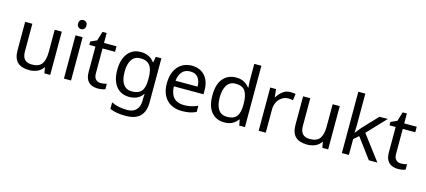

<svg xmlns="http://www.w3.org/2000/svg" viewBox="-69 -1409 5096 2298"><g transform="rotate(15 2478.5 -260.0)"><path d="M533 -536V0H461L448 -71H444Q418 -29 372 -9.5Q326 10 274 10Q177 10 128 -36.5Q79 -83 79 -185V-536H168V-191Q168 -63 287 -63Q376 -63 410.5 -113Q445 -163 445 -257V-536Z M748 -737Q768 -737 783.5 -723.5Q799 -710 799 -681Q799 -653 783.5 -639Q768 -625 748 -625Q726 -625 711 -639Q696 -653 696 -681Q696 -710 711 -723.5Q726 -737 748 -737ZM791 -536V0H703V-536Z M1140 -62Q1160 -62 1181 -65.5Q1202 -69 1215 -73V-6Q1201 1 1175 5.5Q1149 10 1125 10Q1083 10 1047.5 -4.5Q1012 -19 990 -55Q968 -91 968 -156V-468H892V-510L969 -545L1004 -659H1056V-536H1211V-468H1056V-158Q1056 -109 1079.5 -85.5Q1103 -62 1140 -62Z M1512 -546Q1565 -546 1607.5 -526Q1650 -506 1680 -465H1685L1697 -536H1767V9Q1767 124 1708.5 182Q1650 240 1527 240Q1409 240 1334 206V125Q1413 167 1532 167Q1601 167 1640.5 126.5Q1680 86 1680 16V-5Q1680 -17 1681 -39.5Q1682 -62 1683 -71H1679Q1625 10 1513 10Q1409 10 1350.5 -63Q1292 -136 1292 -267Q1292 -395 1350.5 -470.5Q1409 -546 1512 -546ZM1524 -472Q1457 -472 1420 -418.5Q1383 -365 1383 -266Q1383 -167 1419.5 -114.5Q1456 -62 1526 -62Q1607 -62 1644 -105.5Q1681 -149 1681 -246V-267Q1681 -377 1643 -424.5Q1605 -472 1524 -472Z M2144 -546Q2213 -546 2262.5 -516Q2312 -486 2338.5 -431.5Q2365 -377 2365 -304V-251H1998Q2000 -160 2044.5 -112.5Q2089 -65 2169 -65Q2220 -65 2259.5 -74.5Q2299 -84 2341 -102V-25Q2300 -7 2260 1.5Q2220 10 2165 10Q2089 10 2030.5 -21Q1972 -52 1939.5 -113.5Q1907 -175 1907 -264Q1907 -352 1936.5 -415Q1966 -478 2019.5 -512Q2073 -546 2144 -546ZM2143 -474Q2080 -474 2043.5 -433.5Q2007 -393 2000 -321H2273Q2272 -389 2241 -431.5Q2210 -474 2143 -474Z M2691 10Q2591 10 2531 -59.5Q2471 -129 2471 -267Q2471 -405 2531.5 -475.5Q2592 -546 2692 -546Q2754 -546 2793.5 -523Q2833 -500 2858 -467H2864Q2863 -480 2860.5 -505.5Q2858 -531 2858 -546V-760H2946V0H2875L2862 -72H2858Q2834 -38 2794 -14Q2754 10 2691 10ZM2705 -63Q2790 -63 2824.5 -109.5Q2859 -156 2859 -250V-266Q2859 -366 2826 -419.5Q2793 -473 2704 -473Q2633 -473 2597.5 -416.5Q2562 -360 2562 -265Q2562 -169 2597.5 -116Q2633 -63 2705 -63Z M3366 -546Q3381 -546 3398.5 -544.5Q3416 -543 3429 -540L3418 -459Q3405 -462 3389.5 -464Q3374 -466 3360 -466Q3319 -466 3283 -443.5Q3247 -421 3225.5 -380.5Q3204 -340 3204 -286V0H3116V-536H3188L3198 -438H3202Q3228 -482 3269 -514Q3310 -546 3366 -546Z M3977 -536V0H3905L3892 -71H3888Q3862 -29 3816 -9.5Q3770 10 3718 10Q3621 10 3572 -36.5Q3523 -83 3523 -185V-536H3612V-191Q3612 -63 3731 -63Q3820 -63 3854.5 -113Q3889 -163 3889 -257V-536Z M4234 -363Q4234 -347 4232.5 -321Q4231 -295 4230 -276H4234Q4240 -284 4252 -299Q4264 -314 4276.5 -329.5Q4289 -345 4298 -355L4469 -536H4572L4355 -307L4587 0H4481L4295 -250L4234 -197V0H4147V-760H4234Z M4860 -62Q4880 -62 4901 -65.5Q4922 -69 4935 -73V-6Q4921 1 4895 5.5Q4869 10 4845 10Q4803 10 4767.5 -4.5Q4732 -19 4710 -55Q4688 -91 4688 -156V-468H4612V-510L4689 -545L4724 -659H4776V-536H4931V-468H4776V-158Q4776 -109 4799.5 -85.5Q4823 -62 4860 -62Z"/></g></svg>

Font: Noto Sans Cypro Minoan
Style: Regular
Weight: 400
Designer: David Williams
Foundry: David Williams
Version: Version 1.503; ttfautohint (v1.8.4.7-5d5b)